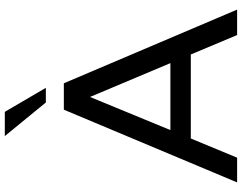

<svg xmlns="http://www.w3.org/2000/svg" viewBox="-124 -884 1008 800"><g transform="rotate(-90 380.0 -484.0)"><path d="M376 -613 517 -278H238ZM634 0H740L433 -722H323L20 0H123L203 -193H553ZM314 -968H213L353 -797H414Z"/></g></svg>

Font: Perun
Style: Regular
Weight: 400
Foundry: Copyright (c) Stefan Peev, Context Ltd, 2016
Version: Version 1.089